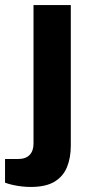

<svg xmlns="http://www.w3.org/2000/svg" viewBox="-67 -547 365 762"><path d="M54 195Q39 195 20.5 193Q2 191 -16 187Q-34 183 -47 178V84H5Q35 84 50.5 68Q66 52 66 23V-527H214V31Q214 79 199 116Q184 153 149.5 174Q115 195 54 195Z"/></svg>

Font: Archivo SemiExpanded
Style: Bold
Weight: 700
Width: 6
Designer: Hector Gatti
Foundry: Omnibus-Type
Version: Version 2.001